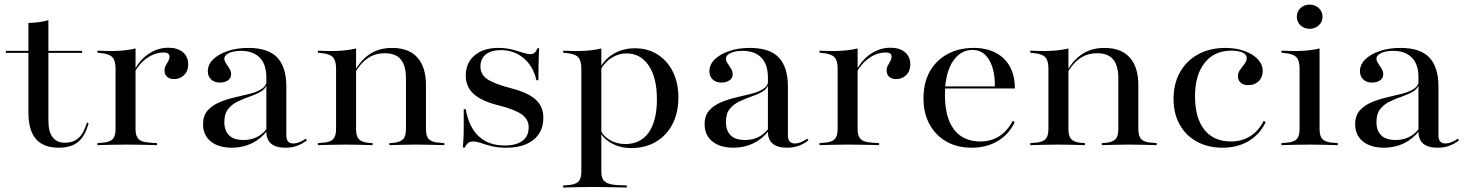

<svg xmlns="http://www.w3.org/2000/svg" viewBox="-20 -638 6453 844"><path d="M238.7 11.3Q171 11.3 137.9 -27Q104.8 -65.3 104.8 -144.4V-207.3H192.7V-108.9Q192.7 -58.9 211.3 -34.7Q229.8 -10.5 265.3 -10.5Q302.4 -10.5 325.4 -31.5Q348.4 -52.4 362.1 -99.2L369.4 -96.8Q354.8 -40.3 323.8 -14.5Q292.7 11.3 238.7 11.3ZM104.8 -207.3V-537.1Q133.1 -537.9 154.4 -541.1Q175.8 -544.4 192.7 -549.2V-207.3ZM5.6 -405.6V-414.5H341.1V-405.6Z M531.5 -2.4Q499.2 -2.4 470.6 -1.6Q441.9 -0.8 408.1 0V-8.9L426.6 -10.5Q460.5 -12.1 474.2 -25.4Q487.9 -38.7 487.9 -70.2V-207.3H575.8V-70.2Q575.8 -49.2 582.3 -36.3Q588.7 -23.4 603.2 -17.7Q617.7 -12.1 642.7 -10.5L670.2 -8.9V0Q645.2 -0.8 622.6 -1.2Q600 -1.6 577.8 -2Q555.6 -2.4 531.5 -2.4ZM487.9 -207.3V-337.1Q487.9 -371.8 473.8 -386.7Q459.7 -401.6 421.8 -404.8L408.1 -406.5V-415.3Q428.2 -414.5 440.7 -414.1Q453.2 -413.7 466.9 -413.7Q498.4 -413.7 525.8 -416.5Q553.2 -419.4 575.8 -425V-415.3V-207.3ZM745.2 -290.3Q725.8 -290.3 714.5 -300.4Q703.2 -310.5 703.2 -327.4Q703.2 -340.3 708.9 -350.4Q714.5 -360.5 719.8 -369.8Q725 -379 725 -389.5Q725 -407.3 698.4 -407.3Q677.4 -407.3 654.8 -398.4Q632.3 -389.5 611.7 -371.4Q591.1 -353.2 574.2 -325.8V-336.3Q600 -380.6 638.3 -404.4Q676.6 -428.2 720.2 -428.2Q760.5 -428.2 783.9 -408.5Q807.3 -388.7 807.3 -354.8Q807.3 -325.8 789.5 -308.1Q771.8 -290.3 745.2 -290.3Z M1150.8 -207.3V-298.4Q1150.8 -354.8 1121.8 -384.7Q1092.7 -414.5 1038.7 -414.5Q1007.3 -414.5 986.7 -404.8Q966.1 -395.2 966.1 -379.8Q966.1 -370.2 973.8 -359.3Q981.5 -348.4 988.7 -336.3Q996 -324.2 996 -310.5Q996 -295.2 982.3 -285.1Q968.5 -275 946 -275Q922.6 -275 908.1 -288.7Q893.5 -302.4 893.5 -325Q893.5 -354 916.9 -377Q940.3 -400 980.6 -413.7Q1021 -427.4 1071 -427.4Q1158.9 -427.4 1198.8 -385.1Q1238.7 -342.7 1238.7 -257.3V-207.3ZM999.2 11.3Q941.1 11.3 906.9 -16.1Q872.6 -43.5 872.6 -91.9Q872.6 -129.8 892.7 -152.4Q912.9 -175 944.4 -188.3Q975.8 -201.6 1010.9 -209.7Q1046 -217.7 1078.2 -225.8Q1110.5 -233.9 1131 -247.6Q1151.6 -261.3 1152.4 -283.9L1153.2 -268.5Q1147.6 -247.6 1127 -235.5Q1106.5 -223.4 1079.4 -214.1Q1052.4 -204.8 1026.6 -192.7Q1000.8 -180.6 983.5 -159.7Q966.1 -138.7 966.1 -101.6Q966.1 -63.7 987.1 -43.1Q1008.1 -22.6 1050 -22.6Q1082.3 -22.6 1107.7 -34.7Q1133.1 -46.8 1154 -73.4V-62.9Q1125.8 -26.6 1086.3 -7.7Q1046.8 11.3 999.2 11.3ZM1238.7 -43.5Q1238.7 -25 1246.4 -16.1Q1254 -7.3 1269.4 -7.3Q1281.5 -7.3 1294.8 -12.5Q1308.1 -17.7 1324.2 -28.2L1329 -21Q1306.5 -4 1284.3 3.6Q1262.1 11.3 1234.7 11.3Q1192.7 11.3 1171.8 -6.5Q1150.8 -24.2 1150.8 -59.7V-207.3H1238.7Z M1500.8 -2.4Q1468.5 -2.4 1439.9 -1.6Q1411.3 -0.8 1377.4 0V-8.9L1396 -10.5Q1429.8 -12.1 1443.5 -25.4Q1457.3 -38.7 1457.3 -70.2V-207.3H1545.2V-70.2Q1545.2 -38.7 1558.5 -25.4Q1571.8 -12.1 1604 -9.7L1617.7 -8.9V0Q1585.5 -0.8 1558.5 -1.6Q1531.5 -2.4 1500.8 -2.4ZM1457.3 -207.3V-337.1Q1457.3 -371.8 1443.1 -386.7Q1429 -401.6 1391.1 -404.8L1377.4 -406.5V-415.3Q1397.6 -414.5 1410.1 -414.1Q1422.6 -413.7 1436.3 -413.7Q1467.7 -413.7 1495.2 -416.5Q1522.6 -419.4 1545.2 -425V-415.3V-207.3ZM1764.5 -207.3V-293.5Q1764.5 -349.2 1741.9 -376.6Q1719.4 -404 1671 -404Q1622.6 -404 1586.7 -374.6Q1550.8 -345.2 1521.8 -283.1L1520.2 -289.5Q1551.6 -359.7 1596 -393.5Q1640.3 -427.4 1703.2 -427.4Q1776.6 -427.4 1814.5 -385.5Q1852.4 -343.5 1852.4 -263.7V-207.3ZM1808.9 -2.4Q1778.2 -2.4 1751.2 -1.6Q1724.2 -0.8 1691.9 0V-8.9L1705.6 -9.7Q1737.9 -12.1 1751.2 -25.4Q1764.5 -38.7 1764.5 -70.2V-207.3H1852.4V-70.2Q1852.4 -38.7 1866.1 -25.4Q1879.8 -12.1 1913.7 -10.5L1933.1 -8.9V0Q1898.4 -0.8 1869.8 -1.6Q1841.1 -2.4 1808.9 -2.4Z M2205.6 11.3Q2167.7 11.3 2140.7 4.4Q2113.7 -2.4 2094 -9.3Q2074.2 -16.1 2058.9 -16.1Q2034.7 -16.1 2023.4 10.5H2014.5Q2016.1 -7.3 2017.3 -27.8Q2018.5 -48.4 2018.5 -79.4Q2018.5 -110.5 2018.5 -158.1H2027.4Q2041.1 -79 2084.7 -38.7Q2128.2 1.6 2198.4 1.6Q2249.2 1.6 2276.6 -19Q2304 -39.5 2304 -78.2Q2304 -113.7 2273 -135.5Q2241.9 -157.3 2171 -175Q2096.8 -193.5 2062.1 -225Q2027.4 -256.5 2027.4 -305.6Q2027.4 -361.3 2066.1 -394.4Q2104.8 -427.4 2170.2 -427.4Q2203.2 -427.4 2229.8 -420.6Q2256.5 -413.7 2277 -406.9Q2297.6 -400 2312.1 -400Q2322.6 -400 2329.8 -406Q2337.1 -412.1 2341.9 -425.8H2350Q2349.2 -408.9 2348.4 -389.9Q2347.6 -371 2347.2 -346Q2346.8 -321 2346.8 -285.5H2337.9Q2324.2 -346.8 2281.9 -382.3Q2239.5 -417.7 2181.5 -417.7Q2139.5 -417.7 2115.7 -398.8Q2091.9 -379.8 2091.9 -345.2Q2091.9 -311.3 2121 -290.7Q2150 -270.2 2226.6 -250Q2301.6 -230.6 2335.1 -200Q2368.5 -169.4 2368.5 -120.2Q2368.5 -58.1 2325 -23.4Q2281.5 11.3 2205.6 11.3Z M2579 183.9Q2546.8 183.9 2518.1 184.7Q2489.5 185.5 2455.6 186.3V177.4L2474.2 175.8Q2508.1 174.2 2521.8 160.9Q2535.5 147.6 2535.5 116.1V-207.3H2623.4V116.1Q2623.4 137.1 2630.2 149.6Q2637.1 162.1 2652.8 168.1Q2668.5 174.2 2696 175.8L2735.5 177.4V186.3Q2706.5 185.5 2681 185.1Q2655.6 184.7 2631 184.3Q2606.5 183.9 2579 183.9ZM2771 -425.8Q2827.4 -425.8 2870.6 -398.4Q2913.7 -371 2937.9 -322.6Q2962.1 -274.2 2962.1 -209.7Q2962.1 -142.7 2936.3 -92.7Q2910.5 -42.7 2863.7 -14.9Q2816.9 12.9 2754.8 12.9Q2705.6 12.9 2667.3 -8.9Q2629 -30.6 2616.9 -61.3L2618.5 -70.2Q2629.8 -41.1 2660.1 -23Q2690.3 -4.8 2729 -4.8Q2796 -4.8 2831.9 -56Q2867.7 -107.3 2867.7 -201.6Q2867.7 -296 2831.9 -349.6Q2796 -403.2 2733.1 -403.2Q2696.8 -403.2 2663.3 -380.2Q2629.8 -357.3 2612.9 -314.5L2610.5 -323.4Q2630.6 -372.6 2673.4 -399.2Q2716.1 -425.8 2771 -425.8ZM2535.5 -207.3V-337.1Q2535.5 -371.8 2521.4 -386.7Q2507.3 -401.6 2469.4 -404.8L2455.6 -406.5V-415.3Q2475.8 -414.5 2488.3 -414.1Q2500.8 -413.7 2514.5 -413.7Q2546 -413.7 2573.4 -416.5Q2600.8 -419.4 2623.4 -425V-415.3V-207.3Z M3355.6 -207.3V-298.4Q3355.6 -354.8 3326.6 -384.7Q3297.6 -414.5 3243.5 -414.5Q3212.1 -414.5 3191.5 -404.8Q3171 -395.2 3171 -379.8Q3171 -370.2 3178.6 -359.3Q3186.3 -348.4 3193.5 -336.3Q3200.8 -324.2 3200.8 -310.5Q3200.8 -295.2 3187.1 -285.1Q3173.4 -275 3150.8 -275Q3127.4 -275 3112.9 -288.7Q3098.4 -302.4 3098.4 -325Q3098.4 -354 3121.8 -377Q3145.2 -400 3185.5 -413.7Q3225.8 -427.4 3275.8 -427.4Q3363.7 -427.4 3403.6 -385.1Q3443.5 -342.7 3443.5 -257.3V-207.3ZM3204 11.3Q3146 11.3 3111.7 -16.1Q3077.4 -43.5 3077.4 -91.9Q3077.4 -129.8 3097.6 -152.4Q3117.7 -175 3149.2 -188.3Q3180.6 -201.6 3215.7 -209.7Q3250.8 -217.7 3283.1 -225.8Q3315.3 -233.9 3335.9 -247.6Q3356.5 -261.3 3357.3 -283.9L3358.1 -268.5Q3352.4 -247.6 3331.9 -235.5Q3311.3 -223.4 3284.3 -214.1Q3257.3 -204.8 3231.5 -192.7Q3205.6 -180.6 3188.3 -159.7Q3171 -138.7 3171 -101.6Q3171 -63.7 3191.9 -43.1Q3212.9 -22.6 3254.8 -22.6Q3287.1 -22.6 3312.5 -34.7Q3337.9 -46.8 3358.9 -73.4V-62.9Q3330.6 -26.6 3291.1 -7.7Q3251.6 11.3 3204 11.3ZM3443.5 -43.5Q3443.5 -25 3451.2 -16.1Q3458.9 -7.3 3474.2 -7.3Q3486.3 -7.3 3499.6 -12.5Q3512.9 -17.7 3529 -28.2L3533.9 -21Q3511.3 -4 3489.1 3.6Q3466.9 11.3 3439.5 11.3Q3397.6 11.3 3376.6 -6.5Q3355.6 -24.2 3355.6 -59.7V-207.3H3443.5Z M3705.6 -2.4Q3673.4 -2.4 3644.8 -1.6Q3616.1 -0.8 3582.3 0V-8.9L3600.8 -10.5Q3634.7 -12.1 3648.4 -25.4Q3662.1 -38.7 3662.1 -70.2V-207.3H3750V-70.2Q3750 -49.2 3756.5 -36.3Q3762.9 -23.4 3777.4 -17.7Q3791.9 -12.1 3816.9 -10.5L3844.4 -8.9V0Q3819.4 -0.8 3796.8 -1.2Q3774.2 -1.6 3752 -2Q3729.8 -2.4 3705.6 -2.4ZM3662.1 -207.3V-337.1Q3662.1 -371.8 3648 -386.7Q3633.9 -401.6 3596 -404.8L3582.3 -406.5V-415.3Q3602.4 -414.5 3614.9 -414.1Q3627.4 -413.7 3641.1 -413.7Q3672.6 -413.7 3700 -416.5Q3727.4 -419.4 3750 -425V-415.3V-207.3ZM3919.4 -290.3Q3900 -290.3 3888.7 -300.4Q3877.4 -310.5 3877.4 -327.4Q3877.4 -340.3 3883.1 -350.4Q3888.7 -360.5 3894 -369.8Q3899.2 -379 3899.2 -389.5Q3899.2 -407.3 3872.6 -407.3Q3851.6 -407.3 3829 -398.4Q3806.5 -389.5 3785.9 -371.4Q3765.3 -353.2 3748.4 -325.8V-336.3Q3774.2 -380.6 3812.5 -404.4Q3850.8 -428.2 3894.4 -428.2Q3934.7 -428.2 3958.1 -408.5Q3981.5 -388.7 3981.5 -354.8Q3981.5 -325.8 3963.7 -308.1Q3946 -290.3 3919.4 -290.3Z M4250.8 11.3Q4187.9 11.3 4140.3 -15.7Q4092.7 -42.7 4066.1 -91.5Q4039.5 -140.3 4039.5 -205.6Q4039.5 -274.2 4067.3 -323.8Q4095.2 -373.4 4145.2 -400.4Q4195.2 -427.4 4259.7 -427.4Q4316.1 -427.4 4356.9 -406Q4397.6 -384.7 4419.4 -345.2Q4441.1 -305.6 4441.1 -249.2H4098.4L4097.6 -258.1H4353.2Q4354 -306.5 4342.3 -342.7Q4330.6 -379 4308.5 -398.8Q4286.3 -418.5 4254.8 -418.5Q4206.5 -418.5 4174.2 -376.2Q4141.9 -333.9 4134.7 -256.5L4135.5 -254.8Q4134.7 -246.8 4134.3 -237.9Q4133.9 -229 4133.9 -218.5Q4133.9 -121 4173.8 -68.5Q4213.7 -16.1 4290.3 -16.1Q4334.7 -16.1 4371 -38.3Q4407.3 -60.5 4432.3 -107.3L4440.3 -100.8Q4415.3 -47.6 4366.1 -18.1Q4316.9 11.3 4250.8 11.3Z M4632.3 -2.4Q4600 -2.4 4571.4 -1.6Q4542.7 -0.8 4508.9 0V-8.9L4527.4 -10.5Q4561.3 -12.1 4575 -25.4Q4588.7 -38.7 4588.7 -70.2V-207.3H4676.6V-70.2Q4676.6 -38.7 4689.9 -25.4Q4703.2 -12.1 4735.5 -9.7L4749.2 -8.9V0Q4716.9 -0.8 4689.9 -1.6Q4662.9 -2.4 4632.3 -2.4ZM4588.7 -207.3V-337.1Q4588.7 -371.8 4574.6 -386.7Q4560.5 -401.6 4522.6 -404.8L4508.9 -406.5V-415.3Q4529 -414.5 4541.5 -414.1Q4554 -413.7 4567.7 -413.7Q4599.2 -413.7 4626.6 -416.5Q4654 -419.4 4676.6 -425V-415.3V-207.3ZM4896 -207.3V-293.5Q4896 -349.2 4873.4 -376.6Q4850.8 -404 4802.4 -404Q4754 -404 4718.1 -374.6Q4682.3 -345.2 4653.2 -283.1L4651.6 -289.5Q4683.1 -359.7 4727.4 -393.5Q4771.8 -427.4 4834.7 -427.4Q4908.1 -427.4 4946 -385.5Q4983.9 -343.5 4983.9 -263.7V-207.3ZM4940.3 -2.4Q4909.7 -2.4 4882.7 -1.6Q4855.6 -0.8 4823.4 0V-8.9L4837.1 -9.7Q4869.4 -12.1 4882.7 -25.4Q4896 -38.7 4896 -70.2V-207.3H4983.9V-70.2Q4983.9 -38.7 4997.6 -25.4Q5011.3 -12.1 5045.2 -10.5L5064.5 -8.9V0Q5029.8 -0.8 5001.2 -1.6Q4972.6 -2.4 4940.3 -2.4Z M5354 11.3Q5290.3 11.3 5241.5 -15.3Q5192.7 -41.9 5165.7 -90.3Q5138.7 -138.7 5138.7 -203.2Q5138.7 -270.2 5167.3 -321Q5196 -371.8 5247.6 -399.6Q5299.2 -427.4 5366.1 -427.4Q5412.9 -427.4 5450 -414.1Q5487.1 -400.8 5508.9 -377.8Q5530.6 -354.8 5530.6 -325.8Q5530.6 -298.4 5512.9 -281Q5495.2 -263.7 5467.7 -263.7Q5446.8 -263.7 5434.3 -274.2Q5421.8 -284.7 5421.8 -302.4Q5421.8 -318.5 5431.5 -331.5Q5441.1 -344.4 5450.8 -357.3Q5460.5 -370.2 5460.5 -383.1Q5460.5 -398.4 5442.3 -406.9Q5424.2 -415.3 5392.7 -415.3Q5317.7 -415.3 5275.4 -361.7Q5233.1 -308.1 5233.1 -214.5Q5233.1 -119.4 5274.2 -67.7Q5315.3 -16.1 5391.9 -16.1Q5437.1 -16.1 5474.2 -38.3Q5511.3 -60.5 5535.5 -107.3L5543.5 -100.8Q5517.7 -46.8 5468.5 -17.7Q5419.4 11.3 5354 11.3Z M5692.7 -207.3V-337.1Q5692.7 -371.8 5678.6 -386.7Q5664.5 -401.6 5626.6 -404.8L5612.9 -406.5V-415.3Q5633.1 -414.5 5645.6 -414.1Q5658.1 -413.7 5671.8 -413.7Q5703.2 -413.7 5730.6 -416.5Q5758.1 -419.4 5780.6 -425V-415.3V-207.3ZM5736.3 -2.4Q5704 -2.4 5675.4 -1.6Q5646.8 -0.8 5612.9 0V-8.9L5631.5 -10.5Q5665.3 -12.1 5679 -25.4Q5692.7 -38.7 5692.7 -70.2V-207.3H5780.6V-70.2Q5780.6 -38.7 5794.4 -25.4Q5808.1 -12.1 5841.9 -10.5L5860.5 -8.9V0Q5826.6 -0.8 5798 -1.6Q5769.4 -2.4 5736.3 -2.4ZM5737.1 -511.3Q5713.7 -511.3 5697.2 -526.2Q5680.6 -541.1 5680.6 -564.5Q5680.6 -587.9 5697.2 -602.8Q5713.7 -617.7 5737.1 -617.7Q5759.7 -617.7 5776.6 -602.8Q5793.5 -587.9 5793.5 -564.5Q5793.5 -541.1 5776.6 -526.2Q5759.7 -511.3 5737.1 -511.3Z M6215.3 -207.3V-298.4Q6215.3 -354.8 6186.3 -384.7Q6157.3 -414.5 6103.2 -414.5Q6071.8 -414.5 6051.2 -404.8Q6030.6 -395.2 6030.6 -379.8Q6030.6 -370.2 6038.3 -359.3Q6046 -348.4 6053.2 -336.3Q6060.5 -324.2 6060.5 -310.5Q6060.5 -295.2 6046.8 -285.1Q6033.1 -275 6010.5 -275Q5987.1 -275 5972.6 -288.7Q5958.1 -302.4 5958.1 -325Q5958.1 -354 5981.5 -377Q6004.8 -400 6045.2 -413.7Q6085.5 -427.4 6135.5 -427.4Q6223.4 -427.4 6263.3 -385.1Q6303.2 -342.7 6303.2 -257.3V-207.3ZM6063.7 11.3Q6005.6 11.3 5971.4 -16.1Q5937.1 -43.5 5937.1 -91.9Q5937.1 -129.8 5957.3 -152.4Q5977.4 -175 6008.9 -188.3Q6040.3 -201.6 6075.4 -209.7Q6110.5 -217.7 6142.7 -225.8Q6175 -233.9 6195.6 -247.6Q6216.1 -261.3 6216.9 -283.9L6217.7 -268.5Q6212.1 -247.6 6191.5 -235.5Q6171 -223.4 6144 -214.1Q6116.9 -204.8 6091.1 -192.7Q6065.3 -180.6 6048 -159.7Q6030.6 -138.7 6030.6 -101.6Q6030.6 -63.7 6051.6 -43.1Q6072.6 -22.6 6114.5 -22.6Q6146.8 -22.6 6172.2 -34.7Q6197.6 -46.8 6218.5 -73.4V-62.9Q6190.3 -26.6 6150.8 -7.7Q6111.3 11.3 6063.7 11.3ZM6303.2 -43.5Q6303.2 -25 6310.9 -16.1Q6318.5 -7.3 6333.9 -7.3Q6346 -7.3 6359.3 -12.5Q6372.6 -17.7 6388.7 -28.2L6393.5 -21Q6371 -4 6348.8 3.6Q6326.6 11.3 6299.2 11.3Q6257.3 11.3 6236.3 -6.5Q6215.3 -24.2 6215.3 -59.7V-207.3H6303.2Z"/></svg>

Font: Playfair 144pt SemiExpanded Medium
Style: Regular
Weight: 500
Width: 6
Designer: Claus Eggers Sørensen
Foundry: Claus Eggers Sørensen
Version: Version 2.203